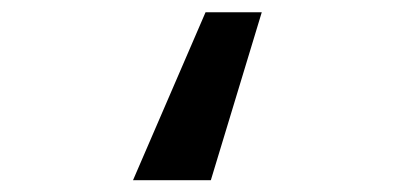

<svg xmlns="http://www.w3.org/2000/svg" viewBox="-20 -163 655 319"><path d="M414.9 -142.6 330.3 136.4H201L321.5 -142.6Z"/></svg>

Font: Fira Code SemiBold
Style: Regular
Weight: 600
Designer: Carrois Corporate, Edenspiekermann AG, Nikita Prokopov
Foundry: Carrois Corporate, Edenspiekermann AG, Nikita Prokopov
Version: Version 6.002